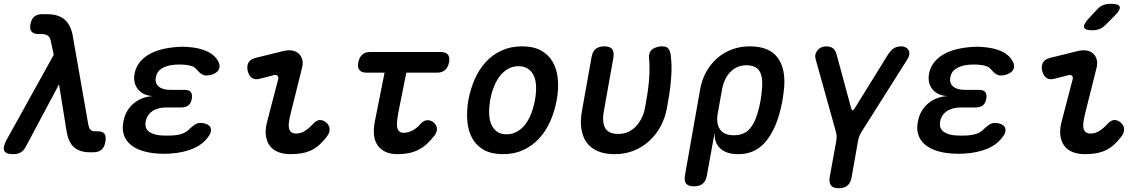

<svg xmlns="http://www.w3.org/2000/svg" viewBox="-41 -805 6061 1015"><path d="M94 -27Q83 -7 67 1.5Q51 10 30 10Q-10 10 -18.5 -8Q-27 -26 -7 -64L243 -515L227 -591Q223 -609 211 -617Q199 -625 181 -625H163Q137 -625 126 -638Q115 -651 120 -678Q125 -704 140 -717Q155 -730 182 -730H209Q268 -730 300.5 -701.5Q333 -673 343 -619L425 -151Q429 -128 437 -119.5Q445 -111 460 -111H475Q503 -111 512 -97Q521 -83 516 -55Q511 -26 495 -13Q479 0 453 0H434Q382 0 351.5 -25.5Q321 -51 311 -111L271 -359Z M1114 -478Q1121 -464 1119.5 -450.5Q1118 -437 1108.5 -427.5Q1099 -418 1083.5 -412Q1068 -406 1047 -406Q1039 -406 1033 -409Q1027 -412 1021 -416Q1015 -420 1009.5 -426Q1004 -432 997 -439Q989 -450 973 -455.5Q957 -461 933 -463Q920 -464 908 -464Q896 -464 884 -463Q842 -460 815 -443.5Q788 -427 783 -396Q777 -366 797.5 -348Q818 -330 859 -330H934Q958 -330 967.5 -318.5Q977 -307 973 -283Q969 -259 955 -248Q941 -237 917 -237H838Q793 -237 764 -217Q735 -197 729 -162Q723 -128 745.5 -110Q768 -92 812 -89Q827 -88 842.5 -88Q858 -88 873 -89Q902 -91 923 -98.5Q944 -106 958 -121Q966 -128 973 -134Q980 -140 986.5 -144.5Q993 -149 1000.5 -152Q1008 -155 1017 -155Q1037 -155 1051 -149Q1065 -143 1070.5 -133.5Q1076 -124 1074 -110.5Q1072 -97 1060 -82Q1031 -41 978.5 -19Q926 3 857 7Q842 8 826.5 8Q811 8 796 7Q747 4 710 -8Q673 -20 648 -41.5Q623 -63 613.5 -93Q604 -123 611 -160Q621 -219 663 -256Q705 -293 767 -297Q715 -300 688.5 -333Q662 -366 670 -414Q676 -447 695 -472.5Q714 -498 744 -516Q774 -534 813.5 -544Q853 -554 900 -557Q913 -558 925 -558Q937 -558 949 -557Q1012 -553 1054 -533.5Q1096 -514 1114 -478Z M1330 -388Q1306 -382 1290 -394Q1274 -406 1268 -432Q1263 -458 1273 -475Q1283 -492 1310 -499L1456 -535Q1484 -542 1505.5 -537.5Q1527 -533 1540 -520Q1553 -507 1557.5 -487Q1562 -467 1555 -443L1497 -211Q1488 -176 1486 -154.5Q1484 -133 1488.5 -121Q1493 -109 1502 -104Q1511 -99 1524 -99Q1549 -99 1571 -113Q1593 -127 1614 -150Q1632 -170 1649.5 -170.5Q1667 -171 1684 -157Q1701 -142 1701.5 -122Q1702 -102 1687 -83Q1668 -58 1648 -40Q1628 -22 1605 -11Q1582 0 1555 5Q1528 10 1494 10Q1458 10 1430 -1Q1402 -12 1385.5 -34Q1369 -56 1364.5 -88.5Q1360 -121 1372 -165L1429 -384Q1433 -397 1426.5 -404Q1420 -411 1408 -408Z M2290 -530Q2316 -530 2327 -516Q2338 -502 2333 -476Q2328 -450 2312.5 -435.5Q2297 -421 2271 -421H2107L2065 -211Q2060 -183 2058 -163Q2056 -143 2059.5 -129.5Q2063 -116 2071 -109.5Q2079 -103 2092 -103Q2116 -103 2138.5 -114.5Q2161 -126 2182 -150Q2199 -169 2218 -169.5Q2237 -170 2252 -157Q2269 -142 2269 -123.5Q2269 -105 2255 -87Q2233 -59 2211.5 -40.5Q2190 -22 2166.5 -11Q2143 0 2117 5Q2091 10 2062 10Q2023 10 1996.5 -2.5Q1970 -15 1954.5 -38Q1939 -61 1936 -93Q1933 -125 1941 -165L1992 -421H1895Q1870 -421 1859 -435Q1848 -449 1853 -475Q1858 -501 1873.5 -515.5Q1889 -530 1915 -530Z M2618 10Q2558 10 2518 -12Q2478 -34 2456 -73Q2434 -112 2429.5 -164Q2425 -216 2435 -276Q2446 -335 2469 -387Q2492 -439 2527.5 -477.5Q2563 -516 2611 -538Q2659 -560 2719 -560Q2779 -560 2819 -538Q2859 -516 2881 -477.5Q2903 -439 2908 -387.5Q2913 -336 2902 -276Q2891 -216 2868 -164Q2845 -112 2809 -73Q2773 -34 2725.5 -12Q2678 10 2618 10ZM2637 -95Q2667 -95 2692 -109Q2717 -123 2735.5 -147Q2754 -171 2767 -204Q2780 -237 2787 -276Q2794 -314 2793 -347Q2792 -380 2781.5 -403.5Q2771 -427 2751 -441Q2731 -455 2700 -455Q2670 -455 2645 -441Q2620 -427 2601.5 -403Q2583 -379 2570 -346Q2557 -313 2550 -275Q2544 -237 2545 -204Q2546 -171 2556.5 -147Q2567 -123 2586.5 -109Q2606 -95 2637 -95Z M3086 -502Q3091 -532 3108 -546Q3125 -560 3154 -560Q3183 -560 3194.5 -546Q3206 -532 3202 -502L3151 -216Q3146 -190 3147.5 -168Q3149 -146 3157 -130.5Q3165 -115 3182 -106Q3199 -97 3227 -97Q3259 -97 3283 -109Q3307 -121 3324.5 -141Q3342 -161 3353.5 -186Q3365 -211 3369 -236Q3376 -273 3381 -305.5Q3386 -338 3389 -370Q3392 -402 3392.5 -434Q3393 -466 3390 -502Q3390 -506 3389.5 -509.5Q3389 -513 3391 -516Q3395 -540 3416.5 -550Q3438 -560 3458 -560Q3474 -560 3482.5 -555.5Q3491 -551 3495.5 -543.5Q3500 -536 3502.5 -525.5Q3505 -515 3506 -502Q3510 -467 3509 -434.5Q3508 -402 3505 -370Q3502 -338 3497 -305L3485 -236Q3476 -184 3452.5 -139.5Q3429 -95 3393 -61.5Q3357 -28 3310.5 -9Q3264 10 3208 10Q3156 10 3119 -6Q3082 -22 3060.5 -51.5Q3039 -81 3032.5 -123Q3026 -165 3035 -216Z M3628 180Q3598 180 3586.5 166Q3575 152 3580 122L3660 -331Q3669 -383 3692.5 -425Q3716 -467 3750 -497Q3784 -527 3828 -543.5Q3872 -560 3922 -560Q4023 -560 4067 -504Q4111 -448 4105 -351Q4102 -313 4095.5 -275Q4089 -237 4078 -199Q4050 -102 3997.5 -46Q3945 10 3861 10Q3799 10 3766.5 -20.5Q3734 -51 3737 -105L3696 122Q3691 152 3674 166Q3657 180 3628 180ZM3838 -90Q3889 -90 3918 -119.5Q3947 -149 3963 -204Q3974 -240 3980 -275.5Q3986 -311 3988 -346Q3992 -401 3973 -430.5Q3954 -460 3904 -460Q3879 -460 3857.5 -450.5Q3836 -441 3819.5 -424Q3803 -407 3791.5 -382.5Q3780 -358 3775 -326L3753 -204Q3744 -150 3766 -120Q3788 -90 3838 -90Z M4393 190Q4364 190 4352.5 176Q4341 162 4345 132L4380 -60Q4382 -74 4381.5 -87Q4381 -100 4377 -112L4270 -495Q4267 -509 4270.5 -520.5Q4274 -532 4282 -541Q4290 -550 4302 -555Q4314 -560 4326 -560Q4348 -560 4361.5 -550.5Q4375 -541 4382 -516L4458 -235Q4461 -222 4466 -222Q4471 -222 4479 -235L4653 -516Q4669 -541 4685.5 -550.5Q4702 -560 4724 -560Q4736 -560 4746 -555Q4756 -550 4761.5 -541Q4767 -532 4766.5 -520.5Q4766 -509 4758 -495L4516 -112Q4508 -100 4502.5 -87Q4497 -74 4495 -60L4461 132Q4456 162 4439 176Q4422 190 4393 190Z M5314 -478Q5321 -464 5319.5 -450.5Q5318 -437 5308.5 -427.5Q5299 -418 5283.5 -412Q5268 -406 5247 -406Q5239 -406 5233 -409Q5227 -412 5221 -416Q5215 -420 5209.5 -426Q5204 -432 5197 -439Q5189 -450 5173 -455.5Q5157 -461 5133 -463Q5120 -464 5108 -464Q5096 -464 5084 -463Q5042 -460 5015 -443.5Q4988 -427 4983 -396Q4977 -366 4997.5 -348Q5018 -330 5059 -330H5134Q5158 -330 5167.5 -318.5Q5177 -307 5173 -283Q5169 -259 5155 -248Q5141 -237 5117 -237H5038Q4993 -237 4964 -217Q4935 -197 4929 -162Q4923 -128 4945.5 -110Q4968 -92 5012 -89Q5027 -88 5042.5 -88Q5058 -88 5073 -89Q5102 -91 5123 -98.5Q5144 -106 5158 -121Q5166 -128 5173 -134Q5180 -140 5186.5 -144.5Q5193 -149 5200.5 -152Q5208 -155 5217 -155Q5237 -155 5251 -149Q5265 -143 5270.5 -133.5Q5276 -124 5274 -110.5Q5272 -97 5260 -82Q5231 -41 5178.5 -19Q5126 3 5057 7Q5042 8 5026.5 8Q5011 8 4996 7Q4947 4 4910 -8Q4873 -20 4848 -41.5Q4823 -63 4813.5 -93Q4804 -123 4811 -160Q4821 -219 4863 -256Q4905 -293 4967 -297Q4915 -300 4888.5 -333Q4862 -366 4870 -414Q4876 -447 4895 -472.5Q4914 -498 4944 -516Q4974 -534 5013.5 -544Q5053 -554 5100 -557Q5113 -558 5125 -558Q5137 -558 5149 -557Q5212 -553 5254 -533.5Q5296 -514 5314 -478Z M5530 -388Q5506 -382 5490 -394Q5474 -406 5468 -432Q5463 -458 5473 -475Q5483 -492 5510 -499L5656 -535Q5684 -542 5705.5 -537.5Q5727 -533 5740 -520Q5753 -507 5757.5 -487Q5762 -467 5755 -443L5697 -211Q5688 -176 5686 -154.5Q5684 -133 5688.5 -121Q5693 -109 5702 -104Q5711 -99 5724 -99Q5749 -99 5771 -113Q5793 -127 5814 -150Q5832 -170 5849.5 -170.5Q5867 -171 5884 -157Q5901 -142 5901.5 -122Q5902 -102 5887 -83Q5868 -58 5848 -40Q5828 -22 5805 -11Q5782 0 5755 5Q5728 10 5694 10Q5658 10 5630 -1Q5602 -12 5585.5 -34Q5569 -56 5564.5 -88.5Q5560 -121 5572 -165L5629 -384Q5633 -397 5626.5 -404Q5620 -411 5608 -408ZM5806 -676Q5790 -659 5772.5 -652Q5755 -645 5735 -645Q5695 -645 5690 -660Q5685 -675 5715 -708L5756 -752Q5774 -772 5791.5 -778.5Q5809 -785 5832 -785Q5874 -785 5878.5 -769Q5883 -753 5852 -722Z"/></svg>

Font: Maple Mono NL SemiBold
Style: Italic
Weight: 600
Italic angle: -10°
Monospace: yes
Designer: subframe7536
Version: Version 7.000